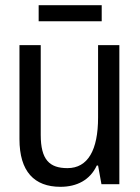

<svg xmlns="http://www.w3.org/2000/svg" viewBox="-20 -710 540 740"><path d="M129 -628H372V-690H129ZM213 10C276 10 327 -16 353 -72H358L371 0H440V-536H358V-257C358 -132 319 -62 240 -62C171 -62 137 -94 137 -190V-536H55V-174C55 -49 112 10 213 10Z"/></svg>

Font: Noto Sans Mono ExtraCondensed
Style: Regular
Weight: 400
Width: 2
Designer: Monotype Design Team
Foundry: Monotype Imaging Inc.
Version: Version 2.014